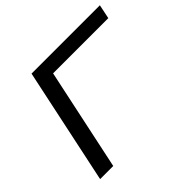

<svg xmlns="http://www.w3.org/2000/svg" viewBox="-159 -858 1045 1045"><g transform="rotate(-45 364.0 -335.0)"><path d="M60 0H161L286 -588H711L728 -670H202Z"/></g></svg>

Font: LT Wave
Style: Italic
Weight: 400
Designer: Daniel Lyons
Version: Version 2.5 (Glyphs App)